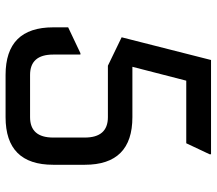

<svg xmlns="http://www.w3.org/2000/svg" viewBox="-64 -713 777 689"><g transform="rotate(90 324.5 -368.5)"><path d="M249 0Q78.1 0 78.1 -170.9V-224.6L170.9 -268.6H175.8V-170.9Q175.8 -87.9 249 -87.9H400.4Q473.6 -87.9 473.6 -170.9V-284.2Q473.6 -367.2 400.4 -367.2H215.8L113.8 -416.5L195.3 -737.3H533.7V-732.4L494.1 -648.4H269.5L219.7 -455.1H400.4Q571.3 -455.1 571.3 -284.2V-170.9Q571.3 0 400.4 0Z"/></g></svg>

Font: Nova Square
Style: Book
Weight: 400
Version: Version 2.000